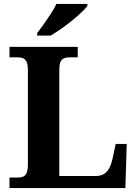

<svg xmlns="http://www.w3.org/2000/svg" viewBox="-20 -951 694 971"><path d="M28 0V-53H70Q85 -53 96.5 -57.5Q108 -62 114.5 -76Q121 -90 121 -118V-596Q121 -625 114.5 -638.5Q108 -652 96.5 -656.5Q85 -661 70 -661H28V-714H373V-661H331Q317 -661 305.5 -657Q294 -653 287 -640Q280 -627 280 -600V-61H466Q489 -61 505.5 -71Q522 -81 532.5 -100.5Q543 -120 549 -148L565 -223H621L614 0ZM168 -784Q183 -803 201.5 -829Q220 -855 237.5 -882Q255 -909 265 -931H422V-921Q413 -908 391.5 -888Q370 -868 343 -846Q316 -824 288 -804.5Q260 -785 236 -771H168Z"/></svg>

Font: Noto Serif Gujarati
Style: Bold
Weight: 700
Version: Version 2.102